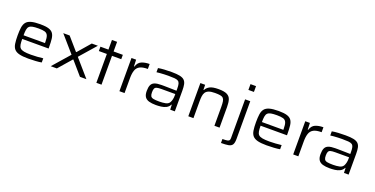

<svg xmlns="http://www.w3.org/2000/svg" viewBox="-26 -1656 5409 2771"><g transform="rotate(20 2679.0 -271.0)"><path d="M334 8Q248 8 196.5 -5Q145 -18 119 -47.5Q93 -77 85 -128Q77 -179 77 -254Q77 -325 84 -375.5Q91 -426 115.5 -457.5Q140 -489 191.5 -503.5Q243 -518 332 -518Q414 -518 460.5 -503.5Q507 -489 528.5 -458Q550 -427 556 -376.5Q562 -326 562 -254V-229H157Q157 -177 162.5 -143.5Q168 -110 186.5 -91.5Q205 -73 245 -65.5Q285 -58 353 -58Q395 -58 448 -61.5Q501 -65 538 -70V-6Q502 1 445 4.5Q388 8 334 8ZM157 -285H486V-300Q486 -367 472 -399.5Q458 -432 424 -442Q390 -452 329 -452Q271 -452 237 -445.5Q203 -439 185.5 -421.5Q168 -404 162.5 -371Q157 -338 157 -285Z M678 0 904 -258 685 -510H783L950 -318H957L1123 -510H1217L999 -261L1226 0H1127L953 -201H947L772 0Z M1379 0V-443H1256V-510H1379V-658H1458V-510H1600V-443H1458V0Z M1733 0V-510H1804L1808 -408H1815Q1835 -474 1886.5 -496Q1938 -518 2009 -518V-442Q1928 -442 1886 -419Q1844 -396 1828 -348.5Q1812 -301 1812 -229V0Z M2294 8Q2231 8 2188 -4.5Q2145 -17 2123.5 -48.5Q2102 -80 2102 -139Q2102 -196 2117 -229.5Q2132 -263 2169 -277.5Q2206 -292 2274 -292Q2286 -292 2311.5 -292Q2337 -292 2371 -291Q2405 -290 2440 -289.5Q2475 -289 2505 -288V-320Q2505 -367 2498 -393.5Q2491 -420 2472 -432.5Q2453 -445 2416 -448Q2379 -451 2320 -451Q2292 -451 2257.5 -449.5Q2223 -448 2191.5 -445.5Q2160 -443 2142 -440V-504Q2184 -512 2237.5 -515Q2291 -518 2351 -518Q2428 -518 2474.5 -508Q2521 -498 2544.5 -475Q2568 -452 2576 -414Q2584 -376 2584 -321V0H2513L2510 -75H2505Q2486 -38 2451 -20Q2416 -2 2374 3Q2332 8 2294 8ZM2324 -56Q2377 -56 2420 -65Q2463 -74 2481 -106Q2505 -151 2505 -212V-237H2294Q2247 -237 2222.5 -230.5Q2198 -224 2189 -204.5Q2180 -185 2180 -146Q2180 -108 2191 -88.5Q2202 -69 2233 -62.5Q2264 -56 2324 -56Z M2791 0V-510H2864L2866 -433H2873Q2891 -470 2934 -494Q2977 -518 3070 -518Q3157 -518 3200 -496Q3243 -474 3257 -429.5Q3271 -385 3271 -317V0H3192V-291Q3192 -343 3186.5 -374.5Q3181 -406 3165 -422Q3149 -438 3118.5 -443Q3088 -448 3039 -448Q2978 -448 2944 -434.5Q2910 -421 2894.5 -396.5Q2879 -372 2874.5 -338Q2870 -304 2870 -262V0Z M3476 -654V-743H3561V-654ZM3366 201V140Q3418 140 3441.5 135Q3465 130 3471.5 118Q3478 106 3478 84V-510H3557V70Q3557 131 3539 158.5Q3521 186 3479 193.5Q3437 201 3366 201Z M3995 8Q3909 8 3857.5 -5Q3806 -18 3780 -47.5Q3754 -77 3746 -128Q3738 -179 3738 -254Q3738 -325 3745 -375.5Q3752 -426 3776.5 -457.5Q3801 -489 3852.5 -503.5Q3904 -518 3993 -518Q4075 -518 4121.5 -503.5Q4168 -489 4189.5 -458Q4211 -427 4217 -376.5Q4223 -326 4223 -254V-229H3818Q3818 -177 3823.5 -143.5Q3829 -110 3847.5 -91.5Q3866 -73 3906 -65.5Q3946 -58 4014 -58Q4056 -58 4109 -61.5Q4162 -65 4199 -70V-6Q4163 1 4106 4.5Q4049 8 3995 8ZM3818 -285H4147V-300Q4147 -367 4133 -399.5Q4119 -432 4085 -442Q4051 -452 3990 -452Q3932 -452 3898 -445.5Q3864 -439 3846.5 -421.5Q3829 -404 3823.5 -371Q3818 -338 3818 -285Z M4402 0V-510H4473L4477 -408H4484Q4504 -474 4555.5 -496Q4607 -518 4678 -518V-442Q4597 -442 4555 -419Q4513 -396 4497 -348.5Q4481 -301 4481 -229V0Z M4963 8Q4900 8 4857 -4.5Q4814 -17 4792.5 -48.5Q4771 -80 4771 -139Q4771 -196 4786 -229.5Q4801 -263 4838 -277.5Q4875 -292 4943 -292Q4955 -292 4980.5 -292Q5006 -292 5040 -291Q5074 -290 5109 -289.5Q5144 -289 5174 -288V-320Q5174 -367 5167 -393.5Q5160 -420 5141 -432.5Q5122 -445 5085 -448Q5048 -451 4989 -451Q4961 -451 4926.5 -449.5Q4892 -448 4860.5 -445.5Q4829 -443 4811 -440V-504Q4853 -512 4906.5 -515Q4960 -518 5020 -518Q5097 -518 5143.5 -508Q5190 -498 5213.5 -475Q5237 -452 5245 -414Q5253 -376 5253 -321V0H5182L5179 -75H5174Q5155 -38 5120 -20Q5085 -2 5043 3Q5001 8 4963 8ZM4993 -56Q5046 -56 5089 -65Q5132 -74 5150 -106Q5174 -151 5174 -212V-237H4963Q4916 -237 4891.5 -230.5Q4867 -224 4858 -204.5Q4849 -185 4849 -146Q4849 -108 4860 -88.5Q4871 -69 4902 -62.5Q4933 -56 4993 -56Z"/></g></svg>

Font: Saira Expanded
Style: Regular
Weight: 400
Width: 7
Designer: Hector Gatti with collaboration of the Omnibus-Type team
Foundry: Omnibus-Type
Version: Version 1.100; ttfautohint (v1.8.3)